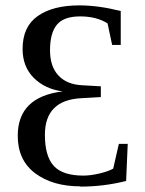

<svg xmlns="http://www.w3.org/2000/svg" viewBox="-20 -684 540 714"><path d="M278 10 279 9Q176 9 111 -39.5Q46 -88 46 -179Q46 -324 213 -344Q147 -353 105.5 -394.5Q64 -436 64 -502Q64 -585 120.5 -624.5Q177 -664 275 -664Q346 -664 429 -643V-517H397L380 -597Q339 -623 278 -623Q217 -623 191.5 -592Q166 -561 166 -497Q166 -437 197 -403.5Q228 -370 285 -367L355 -363V-323L285 -319Q147 -313 147 -183Q147 -103 180 -67Q213 -31 290 -31Q317 -31 350.5 -39Q384 -47 401 -57L422 -149H455L449 -11Q366 10 278 10Z"/></svg>

Font: Libra Serif Modern
Style: Regular
Weight: 400
Designer: Stefan Peev, Context Ltd
Foundry: Stefan Peev, Context Ltd
Version: Version 1.000